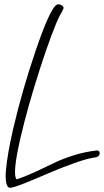

<svg xmlns="http://www.w3.org/2000/svg" viewBox="-20 -737 484 893"><path d="M57.6 97.2Q98.6 83.5 149.2 60.1Q199.7 36.6 235.6 19Q271.5 1.5 323.7 -14.9Q376 -31.2 429.7 -37.1Q436.5 -38.1 440.4 -33.7Q444.3 -29.3 443.8 -22.9Q443.4 -16.6 438 -11.5Q432.6 -6.3 425.8 -5.4Q390.6 -1.5 325.9 21.5Q261.2 44.4 203.1 69.8Q145 95.2 93.3 115.7Q41.5 136.2 28.3 136.2H24.9Q13.2 134.3 8.8 112.5Q4.4 90.8 7.8 53.2Q11.2 15.6 19.5 -31.7Q27.8 -79.1 41 -136.7Q82.5 -314.9 144.8 -498.3Q207 -681.6 238.8 -711.4Q244.1 -716.8 252.4 -716.8Q261.2 -716.8 269 -710.7Q276.9 -704.6 275.4 -698.2Q274.4 -694.3 271 -688Q267.6 -681.6 263.4 -674.1Q259.3 -666.5 257.8 -664.1Q224.6 -598.1 166.7 -419.7Q108.9 -241.2 75.7 -97.7Q35.6 75.2 57.6 97.2Z"/></svg>

Font: Sintesa 4
Style: 4
Weight: 400
Version: Version 001.000